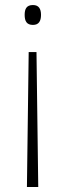

<svg xmlns="http://www.w3.org/2000/svg" viewBox="-20 -555 261 763"><path d="M143 -496C143 -520 134 -535 111 -535C85 -535 78 -519 78 -496C78 -471 86 -456 111 -456C134 -456 143 -471 143 -496ZM94 -348 87 188H132L125 -348Z"/></svg>

Font: Noto Sans Thai SemCond ExtLt
Style: Regular
Weight: 200
Width: 4
Designer: Monotype Design Team
Foundry: Monotype Imaging Inc.
Version: Version 2.002